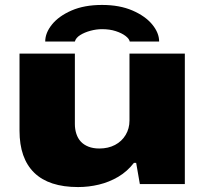

<svg xmlns="http://www.w3.org/2000/svg" viewBox="-20 -745 828 777"><path d="M296 12Q178 12 118.5 -46Q59 -104 59 -216V-528H283V-243Q283 -222 289 -203.5Q295 -185 307 -172Q319 -159 338 -151.5Q357 -144 382 -144Q418 -144 445.5 -158.5Q473 -173 488.5 -199Q504 -225 504 -257V-528H728V0H546L531 -86H522Q495 -51 458.5 -29.5Q422 -8 380.5 2Q339 12 296 12ZM393 -725Q464 -725 516 -702.5Q568 -680 596 -646Q624 -612 624 -577H505Q503 -588 488 -599.5Q473 -611 448.5 -619Q424 -627 393 -627Q370 -627 346 -620.5Q322 -614 304.5 -603Q287 -592 283 -577H163Q163 -612 190.5 -646Q218 -680 269.5 -702.5Q321 -725 393 -725Z"/></svg>

Font: Archivo Expanded Black
Style: Regular
Weight: 900
Width: 7
Designer: Hector Gatti
Foundry: Omnibus-Type
Version: Version 2.001